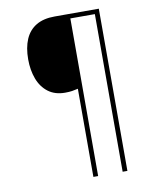

<svg xmlns="http://www.w3.org/2000/svg" viewBox="-95 -833 845 1034"><g transform="rotate(-10 327.5 -316.5)"><path d="M517 127H491V-735H357V127H331V-355Q315 -351 298.5 -348.5Q282 -346 260 -346Q205 -346 168 -374Q131 -402 113 -450Q95 -498 95 -557Q95 -621 114.5 -666.5Q134 -712 174 -736Q214 -760 275 -760H517Z"/></g></svg>

Font: Noto Sans Hebrew Thin Thin
Style: Regular
Weight: 250
Version: Version 3.001